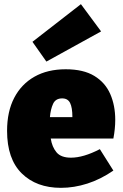

<svg xmlns="http://www.w3.org/2000/svg" viewBox="-20 -888 592 923"><path d="M273 15Q155 15 84.5 -54.5Q14 -124 14 -259Q14 -352 48.5 -418Q83 -484 146 -519.5Q209 -555 296 -555Q381 -555 433.5 -523Q486 -491 510 -436Q534 -381 534 -312Q534 -269 525 -222H224Q230 -182 251.5 -156Q273 -130 321 -130Q381 -130 460 -171L525 -68Q464 -26 400 -5.5Q336 15 273 15ZM279 -415Q247 -415 235 -388.5Q223 -362 220 -325H328Q328 -371 317 -393Q306 -415 279 -415ZM203 -592 136 -687 369 -868 466 -737Z"/></svg>

Font: Bitter Black
Style: Regular
Weight: 900
Designer: Sol Matas, and Bitter project Authors
Foundry: Sol Matas
Version: Version 2.001